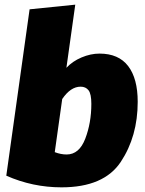

<svg xmlns="http://www.w3.org/2000/svg" viewBox="-20 -784 623 824"><path d="M571 -347Q571 -199 498.5 -89.5Q426 20 244 20Q120 20 7 -30L107 -744L303 -764L265 -493Q291 -521 330 -537.5Q369 -554 407 -554Q489 -554 530 -500.5Q571 -447 571 -347ZM247 -359 215 -131Q241 -121 266 -121Q320 -121 346 -189Q372 -257 372 -338Q372 -381 360 -396.5Q348 -412 326 -412Q283 -412 247 -359Z"/></svg>

Font: FiraGO Heavy
Style: Italic
Weight: 900
Italic angle: -8°
Designer: bBox Type GmbH
Foundry: bBox Type GmbH
Version: Version 1.001